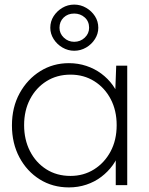

<svg xmlns="http://www.w3.org/2000/svg" viewBox="-20 -806 647 836"><path d="M32 -260Q32 -339 65.5 -400Q99 -461 155 -496Q211 -531 280 -531Q320 -531 356 -519Q392 -507 421 -485.5Q450 -464 471 -435Q492 -406 501 -372L481 -385L486 -520H534V0H484V-130L501 -149Q492 -116 471 -87Q450 -58 421 -36Q392 -14 356 -2Q320 10 280 10Q209 10 153 -25Q97 -60 64.5 -121Q32 -182 32 -260ZM488 -261Q488 -325 462 -374.5Q436 -424 390.5 -452.5Q345 -481 287 -481Q228 -481 182.5 -452.5Q137 -424 111 -374.5Q85 -325 85 -261Q85 -198 110.5 -148Q136 -98 181.5 -69Q227 -40 287 -40Q344 -40 389.5 -68.5Q435 -97 461.5 -146.5Q488 -196 488 -261ZM199 -685Q199 -713 213.5 -735.5Q228 -758 251.5 -772Q275 -786 303 -786Q331 -786 355 -772Q379 -758 393.5 -735.5Q408 -713 408 -685Q408 -659 393.5 -636Q379 -613 355 -599Q331 -585 303 -585Q276 -585 252 -599Q228 -613 213.5 -636Q199 -659 199 -685ZM368 -685Q368 -713 349 -730Q330 -747 303 -747Q275 -747 257 -729.5Q239 -712 239 -685Q239 -660 258 -642Q277 -624 303 -624Q330 -624 349 -642Q368 -660 368 -685Z"/></svg>

Font: Mach ExtraLight
Style: Regular
Weight: 250
Version: Version 1.002